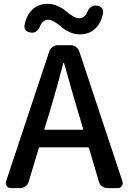

<svg xmlns="http://www.w3.org/2000/svg" viewBox="-20 -969 661 989"><path d="M430.7 -909.2Q436.5 -923.8 448.2 -932.6Q460 -941.4 473.6 -940.4L480.5 -939.5Q495.1 -938.5 504.4 -927.7Q513.7 -917 510.7 -902.3Q501 -849.6 469.7 -820.8Q438.5 -792 391.6 -792Q363.3 -792 337.9 -803.7Q312.5 -815.4 296.9 -829.6Q281.2 -843.8 262.7 -855.5Q244.1 -867.2 228.5 -867.2Q199.2 -867.2 185.5 -832Q179.7 -817.4 168.5 -808.6Q157.2 -799.8 143.6 -800.8L136.7 -801.8Q122.1 -802.7 112.8 -813.5Q103.5 -824.2 106.4 -838.9Q116.2 -891.6 147.5 -920.4Q178.7 -949.2 224.6 -949.2Q252.9 -949.2 278.3 -937.5Q303.7 -925.8 319.3 -912.1Q335 -898.4 353.5 -886.7Q372.1 -875 387.7 -875Q417 -875 430.7 -909.2ZM209 -305.7Q208 -300.8 211.9 -300.8H404.3Q409.2 -300.8 408.2 -305.7L379.9 -400.4Q361.3 -460 310.5 -642.6Q309.6 -644.5 307.6 -644.5Q305.7 -644.5 305.7 -642.6Q278.3 -534.2 238.3 -400.4ZM533.2 0Q518.6 0 505.9 -9.3Q493.2 -18.6 489.3 -33.2L438.5 -206.1Q436.5 -210 432.6 -210H185.5Q180.7 -210 179.7 -206.1L127.9 -33.2Q124 -18.6 111.3 -9.3Q98.6 0 83 0H35.2Q21.5 0 14.6 -10.7Q9.8 -17.6 9.8 -24.4Q9.8 -28.3 10.7 -33.2L233.4 -703.1Q238.3 -717.8 250.5 -727.1Q262.7 -736.3 278.3 -736.3H343.8Q358.4 -736.3 371.1 -727.1Q383.8 -717.8 388.7 -703.1L611.3 -33.2Q612.3 -28.3 612.3 -24.4Q612.3 -17.6 607.4 -10.7Q600.6 0 586.9 0Z"/></svg>

Font: Gen Jyuu GothicL Medium
Style: Regular
Weight: 500
Designer: [Source Han Sans]
Ryoko NISHIZUKA  (kana & ideographs); Paul D. Hunt (Latin, Greek & Cyrillic); Wenlong ZHANG  (bopomofo
Version: Version 1.002.20150607